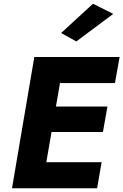

<svg xmlns="http://www.w3.org/2000/svg" viewBox="-20 -1004 658 1024"><path d="M152 0H498L522 -139H176ZM248 -561H593L618 -700H273ZM203 -300H529L553 -436H227ZM163 -700 44 0H203L324 -700ZM584 -930 476 -984 306 -828 387 -783Z"/></svg>

Font: Jost
Style: Bold Italic
Weight: 700
Italic angle: -5°
Version: Version 3.710